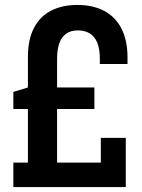

<svg xmlns="http://www.w3.org/2000/svg" viewBox="-20 -757 573 777"><path d="M34 0V-99H93V-316H34V-385L93 -403V-526Q93 -598 118 -645Q143 -692 188 -714.5Q233 -737 293 -737Q356 -737 401.5 -713Q447 -689 471.5 -641.5Q496 -594 496 -525V-498H384V-519Q384 -559 373.5 -584.5Q363 -610 343 -622Q323 -634 295 -634Q266 -634 247 -620Q228 -606 219.5 -580.5Q211 -555 211 -519V-403H362V-316H211V-99H388V-199H489V0Z"/></svg>

Font: Hubot Sans Condensed SemiBold
Style: Regular
Weight: 600
Width: 3
Designer: Deni Anggara
Foundry: GitHub, Inc., Subsidiary of Microsoft Corporation
Version: Version 2.000